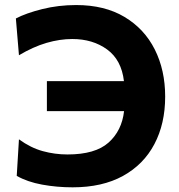

<svg xmlns="http://www.w3.org/2000/svg" viewBox="-20 -748 728 780"><path d="M275 13Q211 13 151 2Q91 -9 48 -33.5L57 -182Q104.5 -147.5 153.8 -134Q203 -120.5 254 -120.5Q367 -120.5 421 -168.8Q475 -217 484 -296.5H170.5V-418.5H483.5Q473.5 -504.5 415.2 -547Q357 -589.5 273.5 -589.5Q223 -589.5 169 -573.8Q115 -558 57 -523.5L44.5 -673Q85.5 -694.5 151.2 -711Q217 -727.5 289.5 -727.5Q405 -727.5 485.8 -679.2Q566.5 -631 608.8 -547Q651 -463 651 -355.5Q651 -245.5 607.2 -162.5Q563.5 -79.5 479.5 -33.2Q395.5 13 275 13Z"/></svg>

Font: Commissioner
Style: Bold
Weight: 700
Designer: Kostas Bartsokas
Foundry: Kostas Bartsokas
Version: Version 1.000; ttfautohint (v1.8.3)